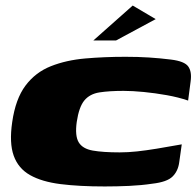

<svg xmlns="http://www.w3.org/2000/svg" viewBox="-20 -667 709 693"><path d="M24 -226Q36 -310 72 -358Q108 -406 163.5 -428Q219 -450 288 -456Q357 -462 433 -462Q478 -462 517.5 -459.5Q557 -457 597 -452Q646 -446 659.5 -427Q673 -408 668 -373L659 -304Q624 -316 582 -323.5Q540 -331 499 -335Q458 -339 426 -339Q374 -339 339 -333.5Q304 -328 284.5 -304.5Q265 -281 257 -227Q250 -177 264 -153.5Q278 -130 315 -123.5Q352 -117 412 -117Q442 -117 474.5 -120.5Q507 -124 546.5 -130.5Q586 -137 636 -146L627 -82Q623 -50 603 -30Q583 -10 530 -4Q490 2 446 4Q402 6 358 6Q266 6 198.5 -2.5Q131 -11 88.5 -35Q46 -59 29.5 -105Q13 -151 24 -226ZM317 -521 459 -647 542 -598 399 -521Z"/></svg>

Font: Genos Thin Black
Style: Italic
Weight: 900
Italic angle: -8°
Version: Version 1.010